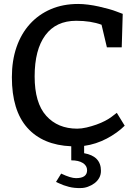

<svg xmlns="http://www.w3.org/2000/svg" viewBox="-20 -730 685 970"><path d="M595 -491H520L493 -605Q439 -625 365 -625Q263 -625 209 -552Q155 -479 155 -344Q155 -210 213.5 -145Q272 -80 370 -80Q392 -80 417.5 -86Q443 -92 467 -100.5Q491 -109 511 -119.5Q531 -130 544 -140L570 -160L610 -95Q592 -77 569 -60.5Q546 -44 519.5 -30Q493 -16 464 -6.5Q435 3 405 7V44Q490 59 490 133Q490 153 481 169Q472 185 457 196Q442 207 424 213.5Q406 220 388 220Q356 221 328.5 214Q301 207 278 196L263 189L289 147Q337 170 364 170Q420 170 420 130Q420 107 398.5 93.5Q377 80 340 80V9Q196 3 118 -84.5Q40 -172 40 -340Q40 -424 63.5 -492Q87 -560 131 -608.5Q175 -657 236.5 -683.5Q298 -710 375 -710Q398 -710 425.5 -706.5Q453 -703 479.5 -697Q506 -691 529.5 -684.5Q553 -678 568 -672L600 -660Z"/></svg>

Font: Bitter
Style: Regular
Weight: 400
Designer: Sol Matas
Foundry: Sol Matas
Version: Version 1.001